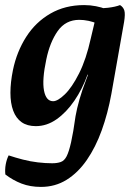

<svg xmlns="http://www.w3.org/2000/svg" viewBox="-23 -487 534 755"><path d="M138 248Q96 248 62 235Q28 222 -2 199Q-4 179 -0.5 159.5Q3 140 11 124Q38 133 67 140.5Q96 148 126 151.5Q156 155 182 155Q202 155 216 150Q230 145 239 127.5Q248 110 256.5 72.5Q265 35 274 -30Q279 -59 289.5 -96Q300 -133 316 -174L326 -201L361 -388L330 -453Q373 -453 402 -456.5Q431 -460 449 -467Q462 -459 466 -445.5Q470 -432 465 -401L415 -118Q401 -41 377 25.5Q353 92 318.5 142Q284 192 239 220Q194 248 138 248ZM392 -452 358 -394Q345 -401 325.5 -405Q306 -409 289 -409Q235 -409 204 -365Q173 -321 159 -253Q142 -173 150 -131Q158 -89 186 -89Q204 -89 232 -116Q260 -143 288 -198.5Q316 -254 334 -336L353 -416L394 -409L343 -193H321Q301 -137 269.5 -91Q238 -45 199.5 -18Q161 9 118 9Q84 9 62 -6.5Q40 -22 29 -51.5Q18 -81 18 -122Q18 -163 28 -212Q43 -284 80 -342Q117 -400 175 -433.5Q233 -467 308 -467Q332 -467 354.5 -462.5Q377 -458 392 -452Z"/></svg>

Font: Vollkorn SemiBold
Style: Italic
Weight: 600
Italic angle: -11°
Designer: Friedrich Althausen
Foundry: Friedrich Althausen
Version: Version 5.000